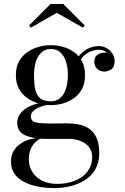

<svg xmlns="http://www.w3.org/2000/svg" viewBox="-20 -700 636 980"><path d="M258 260Q213 260 172.8 252.2Q132.5 244.5 101.8 228Q71 211.5 53.5 186Q36 160.5 36 125Q36 91 51.2 67.8Q66.5 44.5 89.2 30.5Q112 16.5 135.5 10.5Q159 4.5 176 4.5H190.5Q157 21.5 142 49.5Q127 77.5 127 114.5Q127 146 143.2 174.5Q159.5 203 192 220.8Q224.5 238.5 272 238.5Q309.5 238.5 342 229.2Q374.5 220 398.8 202.5Q423 185 436.8 159.5Q450.5 134 450.5 101.5Q450.5 72 434.8 51.5Q419 31 392.2 20Q365.5 9 333 9Q322.5 9 298.8 9Q275 9 251.2 9Q227.5 9 216.5 9Q149 9 108.5 -9.5Q68 -28 68 -73Q68 -99.5 83.2 -119.8Q98.5 -140 124.5 -153.8Q150.5 -167.5 183.2 -174.5Q216 -181.5 251.5 -181.5L250.5 -167.5Q234.5 -167.5 215 -163.5Q195.5 -159.5 177.8 -151.5Q160 -143.5 148.8 -132Q137.5 -120.5 137.5 -106Q137.5 -80 164.8 -74.8Q192 -69.5 233 -69.5Q250.5 -69.5 265 -69.8Q279.5 -70 293.2 -70.2Q307 -70.5 321 -70.5Q349 -70.5 378.2 -65.5Q407.5 -60.5 432 -45Q456.5 -29.5 471.5 0.8Q486.5 31 486.5 82Q486.5 129 467.2 163Q448 197 415.2 218.2Q382.5 239.5 341.8 249.8Q301 260 258 260ZM240 -163.5Q209.5 -163.5 178 -172Q146.5 -180.5 120 -198.8Q93.5 -217 77.2 -246Q61 -275 61 -316.5Q61 -358 77.2 -387Q93.5 -416 120 -434.2Q146.5 -452.5 178 -461Q209.5 -469.5 240 -469.5Q270.5 -469.5 301.2 -461Q332 -452.5 357.5 -434.2Q383 -416 398.5 -387Q414 -358 414 -316.5Q414 -275 398.5 -246Q383 -217 357.5 -198.8Q332 -180.5 301.2 -172Q270.5 -163.5 240 -163.5ZM240 -183Q269.5 -183 288.8 -201Q308 -219 317.2 -249.2Q326.5 -279.5 326.5 -316.5Q326.5 -353.5 317.2 -383.8Q308 -414 288.8 -432Q269.5 -450 240 -450Q210.5 -450 191.2 -432Q172 -414 162.8 -383.8Q153.5 -353.5 153.5 -316.5Q153.5 -279.5 158.8 -249.2Q164 -219 182.2 -201Q200.5 -183 240 -183ZM512 -334.5Q493 -334.5 477.2 -347.5Q461.5 -360.5 461.5 -385Q461.5 -410 477.8 -420.8Q494 -431.5 512 -431.5Q530.5 -431.5 547.2 -420.8Q564 -410 564 -389.5H545Q545 -410 529 -428Q513 -446 483 -446Q465 -446 442 -437.2Q419 -428.5 399 -405.8Q379 -383 369 -341L355 -351Q365 -395 387.5 -419.8Q410 -444.5 435.8 -454.8Q461.5 -465 481.5 -465Q506 -465 524.8 -454Q543.5 -443 554.2 -425.8Q565 -408.5 565 -389.5Q565 -357.5 547.8 -346Q530.5 -334.5 512 -334.5ZM138 -559 128 -569.5 238 -679.5H303L413 -569.5L403 -559L270 -634.5Z"/></svg>

Font: Bodoni Moda
Style: Regular
Weight: 400
Designer: Owen Earl
Foundry: indestructible type
Version: Version 2.005